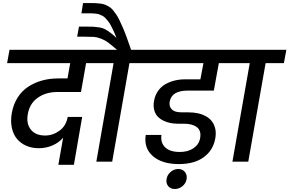

<svg xmlns="http://www.w3.org/2000/svg" viewBox="-20 -1070 1915 1271"><path d="M26.9 -651.9 43 -740.2H700.2L684.1 -651.9H549.8L516.1 -460.9H358.9Q284.2 -460.9 230.2 -423.1Q176.3 -385.3 164.1 -314.9Q152.8 -251 184.3 -211.9Q215.8 -172.9 278.8 -172.9Q329.6 -172.9 373.5 -204.6Q417.5 -236.3 428.2 -295.9H523.9L469.2 21H366.2L397.9 -158.2Q370.1 -126 327.9 -107.4Q285.6 -88.9 235.8 -88.9Q190.9 -88.9 154.1 -105Q117.2 -121.1 92.5 -150.4Q67.9 -179.7 58.3 -224.1Q48.8 -268.6 58.1 -321.8Q68.4 -379.4 96.7 -424.1Q125 -468.8 166.5 -495.8Q208 -522.9 258.1 -536.9Q308.1 -550.8 365.2 -550.8H426.8L444.8 -651.9Z M722.7 0H617.7L731.9 -651.9H609.9L626 -740.2H754.9Q715.8 -773.4 694.8 -789.1Q673.8 -804.7 647.9 -814.5Q622.1 -824.2 601.3 -825.7Q580.6 -827.1 535.6 -827.1H490.7L502.9 -894H545.9Q580.6 -894 598.1 -893.1Q615.7 -892.1 637.5 -888.7Q659.2 -885.3 674.6 -877Q689.9 -868.7 708.7 -855Q727.5 -841.3 751 -818.8Q741.2 -845.2 731.4 -866.2Q721.7 -887.2 712.9 -903.3Q704.1 -919.4 694.3 -931.4Q684.6 -943.4 676.3 -951.9Q668 -960.4 656.7 -966.1Q645.5 -971.7 637 -974.9Q628.4 -978 615.2 -979.5Q602.1 -981 592 -981.4Q582 -981.9 565.9 -981.9H519L529.8 -1049.8H574.7Q598.1 -1049.8 613 -1049.3Q627.9 -1048.8 646 -1046.1Q664.1 -1043.5 675.3 -1039.1Q686.5 -1034.7 700.9 -1026.1Q715.3 -1017.6 725.1 -1006.3Q734.9 -995.1 747.3 -977.3Q759.8 -959.5 770 -938Q780.3 -916.5 793.5 -886.5Q806.6 -856.4 819.3 -821.3Q832 -786.1 847.7 -740.2H974.6L959 -651.9H836.9Z M940.4 -651.9 955.6 -740.2H1574.7L1559.6 -651.9H1428.7L1395.5 -470.2H1221.7Q1117.2 -470.2 1103.5 -397.9Q1099.1 -372.1 1109.9 -355.5Q1120.6 -338.9 1139.4 -332.5Q1158.2 -326.2 1184.6 -326.2H1228.5Q1261.2 -326.2 1289.8 -320.1Q1318.4 -314 1342.8 -300.5Q1367.2 -287.1 1382.8 -266.6Q1398.4 -246.1 1405 -217.5Q1411.6 -189 1404.8 -151.9Q1390.6 -74.7 1328.6 -29.3Q1266.6 16.1 1163.6 16.1Q1052.2 16.1 991.7 -36.9Q931.2 -89.8 944.8 -176.8H1048.8Q1041.5 -125.5 1073.2 -94.7Q1105 -64 1170.4 -64Q1225.6 -64 1261.7 -89.4Q1297.9 -114.7 1304.7 -155.8Q1309.6 -181.6 1303 -200.7Q1296.4 -219.7 1280.3 -230.5Q1264.2 -241.2 1243.9 -246.1Q1223.6 -251 1197.8 -251H1158.7Q1133.3 -251 1109.6 -255.4Q1085.9 -259.8 1063 -270.8Q1040 -281.7 1024.2 -298.1Q1008.3 -314.5 1001 -341.1Q993.7 -367.7 999.5 -400.9Q1005.9 -439 1025.9 -467.5Q1045.9 -496.1 1074.7 -512.5Q1103.5 -528.8 1136.5 -536.9Q1169.4 -544.9 1205.6 -544.9H1306.6L1326.7 -651.9Z M1082.5 116.2Q1086.9 87.4 1109.4 68.1Q1131.8 48.8 1160.2 48.8Q1188 48.8 1203.9 68.1Q1219.7 87.4 1215.3 116.2Q1210.4 144 1187.7 162.6Q1165 181.2 1137.2 181.2Q1109.4 181.2 1093.8 162.6Q1078.1 144 1082.5 116.2Z M1518.6 0 1633.3 -651.9H1511.2L1526.4 -740.2H1875.5L1859.4 -651.9H1738.3L1623.5 0Z"/></svg>

Font: SVN-Poppins Medium
Style: Italic
Weight: 500
Italic angle: -10°
Designer: Ninad Kale (Devanagari), Jonny Pinhorn (Latin)
Foundry: Indian Type Foundry
Version: Version 3.002 2017